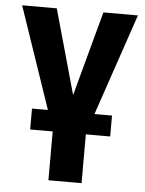

<svg xmlns="http://www.w3.org/2000/svg" viewBox="-53 -571 616 817"><g transform="rotate(5 255.5 -162.0)"><path d="M326.2 -43V203.6H184.6V-43ZM247.6 -129.4 355.5 -528.3H502.9L323.2 0H228.5ZM156.3 -528.3 269 -126.5 283.2 0H188.5L8.3 -528.3ZM430.2 -94.2V-4.9H88.4V-94.2Z"/></g></svg>

Font: RobotoDEMO
Style: Regular
Weight: 400
Designer: Christian Robertson
Foundry: Google
Version: Version 2.136